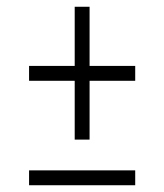

<svg xmlns="http://www.w3.org/2000/svg" viewBox="-20 -581 486 568"><path d="M201 -168V-342H66V-386H201V-561H245V-386H380V-342H245V-168ZM66 -33V-77H380V-33Z"/></svg>

Font: Archivo ExtraCondensed Thin
Style: Regular
Weight: 250
Width: 2
Designer: Hector Gatti
Foundry: Omnibus-Type
Version: Version 2.001